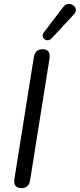

<svg xmlns="http://www.w3.org/2000/svg" viewBox="-20 -967 413 994"><path d="M91 7Q47 7 55 -43L155 -670Q161 -712 201 -712Q244 -712 236 -662L136 -35Q130 7 91 7ZM248 -769Q235 -756 221.5 -759Q208 -762 202.5 -774Q197 -786 207 -799L306 -929Q318 -945 332.5 -946.5Q347 -948 358.5 -940Q370 -932 372.5 -919Q375 -906 362 -892Z"/></svg>

Font: Nunito
Style: Italic
Weight: 400
Italic angle: -9°
Designer: Vernon Adams
Foundry: Vernon Adams
Version: Version 3.601; ttfautohint (v1.8.2.53-6de2)